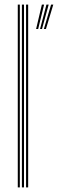

<svg xmlns="http://www.w3.org/2000/svg" viewBox="-20 -820 253 840"><path d="M94 0V-800H103.2V0ZM57.8 0V-800H66.8V0ZM75.8 0V-800H85V0ZM172 -693.2 203.5 -800H213.2L181 -693.2ZM138 -693.2 163.2 -800H173L147 -693.2ZM155.2 -693.2 183.2 -800H193L163.8 -693.2Z"/></svg>

Font: Big Shoulders Inline Display Thin Light
Style: Regular
Weight: 300
Version: Version 2.002